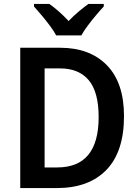

<svg xmlns="http://www.w3.org/2000/svg" viewBox="-20 -957 705 977"><path d="M611 -366Q611 -185 521.5 -92.5Q432 0 269 0H83V-714H286Q437 -714 524 -625Q611 -536 611 -366ZM482 -361Q482 -489 431.5 -549Q381 -609 285 -609H207V-105H271Q482 -105 482 -361ZM266 -777Q254 -799 234 -826Q214 -853 192 -879Q170 -905 153 -924V-937H231Q254 -921 279.5 -898.5Q305 -876 329 -850Q355 -877 380 -898Q405 -919 430 -937H508V-924Q491 -906 469 -880Q447 -854 426.5 -826.5Q406 -799 394 -777Z"/></svg>

Font: Noto Sans Devanagari SemiCondensed SemiBold
Style: Regular
Weight: 600
Width: 4
Designer: Jelle Bosma - Monotype Design Team
Foundry: Monotype Imaging Inc.
Version: Version 2.004; ttfautohint (v1.8.4.7-5d5b)